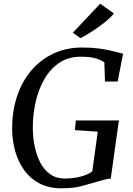

<svg xmlns="http://www.w3.org/2000/svg" viewBox="-20 -1008 716 1036"><path d="M312 8Q242.5 8 192.2 -18.8Q142 -45.5 110 -90.5Q78 -135.5 62.2 -191.5Q46.5 -247.5 45.5 -306Q44.5 -406.5 72 -488.5Q99.5 -570.5 150.2 -629.2Q201 -688 270.2 -719.8Q339.5 -751.5 422 -751.5Q474.5 -751.5 512 -746.5Q549.5 -741.5 576 -735.2Q602.5 -729 621 -724Q627 -722.5 632.5 -721Q638 -719.5 644 -718.5L615 -568H546.5L543 -672Q524 -684.5 495.8 -693.2Q467.5 -702 416 -702Q347.5 -702 298.2 -668Q249 -634 217.5 -577.8Q186 -521.5 171.2 -453.2Q156.5 -385 157 -316Q157.5 -264.5 167.5 -216.2Q177.5 -168 198.2 -129Q219 -90 251.8 -67.2Q284.5 -44.5 330.5 -44.5Q370.5 -44.5 411.5 -54.2Q452.5 -64 478 -83.5L507.5 -297.5L384 -306L389.5 -358H621.5L577.5 -44Q563 -44 545 -39Q527 -34 505.5 -28Q468 -17 422.5 -4.5Q377 8 312 8ZM414.5 -802 373 -831.5 520.5 -988 595 -935Q573 -909.5 540.2 -883.8Q507.5 -858 474 -836.8Q440.5 -815.5 414.5 -802Z"/></svg>

Font: Merriweather 28pt
Style: Italic
Weight: 400
Italic angle: -7.8°
Version: Version 2.101